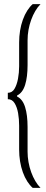

<svg xmlns="http://www.w3.org/2000/svg" viewBox="-20 -763 225 933"><path d="M139 150Q125 138 112.5 118.5Q100 99 91 74Q82 49 77.5 21Q73 -7 73 -36V-153Q73 -184 68 -213Q63 -242 51 -261.5Q39 -281 18 -281V-312Q39 -312 50.5 -331.5Q62 -351 67.5 -380.5Q73 -410 73 -441V-557Q73 -586 77.5 -614Q82 -642 91 -667Q100 -692 112.5 -711.5Q125 -731 139 -743H177Q163 -729 151.5 -709.5Q140 -690 131.5 -666.5Q123 -643 118.5 -618Q114 -593 114 -567V-447Q114 -389 102 -350.5Q90 -312 63 -299V-294Q90 -281 102 -242.5Q114 -204 114 -146V-26Q114 -1 118.5 24.5Q123 50 131.5 73.5Q140 97 151.5 116.5Q163 136 177 150Z"/></svg>

Font: Saira UltraCondensed ExtraLight
Style: Regular
Weight: 250
Width: 1
Designer: Hector Gatti with collaboration of the Omnibus-Type team
Foundry: Omnibus-Type
Version: Version 1.101